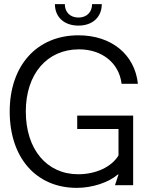

<svg xmlns="http://www.w3.org/2000/svg" viewBox="-20 -897 724 930"><path d="M625 -337H354V-272H554V-144C520 -88 444 -53 359 -53C206 -53 105 -174 105 -357C105 -539 208 -658 363 -658C474 -658 557 -592 569 -491H648C633 -633 520 -726 360 -726C159 -726 27 -580 27 -357C27 -133 155 13 352 13C427 13 506 -13 551 -52H554L537 0H625ZM246 -877C246 -814 291 -773 360 -773C428 -773 473 -814 473 -877H426C426 -838 400 -812 360 -812C320 -812 294 -838 294 -877Z"/></svg>

Font: Non Bureau Light
Style: Regular
Weight: 300
Designer: Jona Saucedo
Foundry: Non Foundry
Version: Version 1.000;FEAKit 1.0